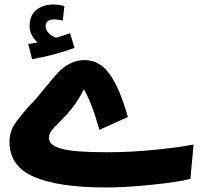

<svg xmlns="http://www.w3.org/2000/svg" viewBox="-20 -809 902 850"><path d="M22 -181Q22 -224 44 -258Q66 -292 115 -346Q123 -353 137 -369Q160 -396 181 -422Q214 -463 236.5 -487Q259 -511 288.5 -527Q318 -543 355 -543Q421 -543 466 -480Q511 -417 546 -291L420 -234Q387 -353 351 -414Q343 -395 323 -364Q303 -333 277 -304L241 -266Q217 -243 207 -229.5Q197 -216 197 -197Q197 -166 252.5 -150.5Q308 -135 452 -135Q557 -135 663 -145.5Q769 -156 837 -169L823 -17Q769 -3 652 9Q535 21 449 21Q242 21 132 -25.5Q22 -72 22 -181ZM310 -597Q215 -563 122 -547L105 -614L146 -621Q131 -635 121 -653.5Q111 -672 111 -693Q111 -742 141.5 -765.5Q172 -789 214 -789Q242 -789 265 -782L258 -718Q238 -723 219 -723Q201 -723 191.5 -715.5Q182 -708 182 -694Q182 -676 196 -662Q210 -648 228 -642Q258 -650 290 -662Z"/></svg>

Font: Noto Sans Arabic CondBlack
Style: Regular
Weight: 900
Width: 3
Designer: Nadine Chahine
Foundry: Monotype Imaging Inc.
Version: Version 1.001